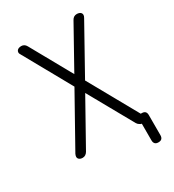

<svg xmlns="http://www.w3.org/2000/svg" viewBox="-211 -857 1021 1129"><g transform="rotate(-30 300.0 -293.0)"><path d="M515 -698 336 -377 522 -44H529Q544 -44 551.5 -36.5Q559 -29 559 -14V123Q559 138 551.5 146Q544 154 528.5 154Q513 154 505.5 146Q498 138 498 123V10Q490 9 484 4Q475 -1 469 -11L300 -313L131 -11Q125 -1 116.5 4.5Q108 10 97 10Q89 10 82 7.5Q75 5 70.5 -0.5Q66 -6 66 -13.5Q66 -21 71 -32L264 -377L85 -698Q78 -708 78.5 -716Q79 -724 83.5 -729.5Q88 -735 95.5 -737.5Q103 -740 112 -740Q122 -740 130.5 -735Q139 -730 145 -719L300 -441L455 -719Q461 -730 469.5 -735Q478 -740 489 -740Q497 -740 504.5 -737.5Q512 -735 516.5 -729.5Q521 -724 521 -716Q521 -708 515 -698Z"/></g></svg>

Font: Maple Mono NL ExtraLight
Style: Regular
Weight: 275
Monospace: yes
Designer: subframe7536
Version: Version 7.000